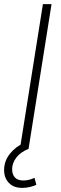

<svg xmlns="http://www.w3.org/2000/svg" viewBox="-40 -725 296 935"><path d="M57 0 169 -705H211L99 0ZM69 190Q26 190 3 165.5Q-20 141 -20 103Q-20 59 8.5 23.5Q37 -12 81 -31L99 0Q59 16 39 43Q19 70 19 99Q19 124 32.5 139Q46 154 74 154Q86 154 99.5 151Q113 148 128 141L137 175Q127 180 108 185Q89 190 69 190Z"/></svg>

Font: Mulish ExtraLight
Style: Italic
Weight: 200
Italic angle: -9°
Designer: Vernon Adams
Foundry: Vernon Adams
Version: Version 3.603